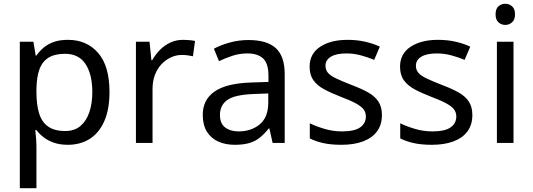

<svg xmlns="http://www.w3.org/2000/svg" viewBox="-20 -757 2825 1017"><path d="M340 -546Q439 -546 499.5 -477Q560 -408 560 -269Q560 -178 532.5 -115.5Q505 -53 455.5 -21.5Q406 10 339 10Q298 10 266 -1Q234 -12 211.5 -29.5Q189 -47 173 -68H167Q169 -51 171 -25Q173 1 173 20V240H85V-536H157L169 -463H173Q189 -486 211.5 -505Q234 -524 265.5 -535Q297 -546 340 -546ZM324 -472Q270 -472 237 -451.5Q204 -431 189 -390Q174 -349 173 -286V-269Q173 -203 187 -157Q201 -111 234.5 -87Q268 -63 326 -63Q375 -63 406.5 -90Q438 -117 453.5 -163.5Q469 -210 469 -270Q469 -362 433.5 -417Q398 -472 324 -472Z M950 -546Q965 -546 982.5 -544.5Q1000 -543 1013 -540L1002 -459Q989 -462 973.5 -464Q958 -466 944 -466Q913 -466 885 -453Q857 -440 835 -416.5Q813 -393 800.5 -360Q788 -327 788 -286V0H700V-536H772L782 -438H786Q803 -468 827 -492.5Q851 -517 882 -531.5Q913 -546 950 -546Z M1296 -545Q1394 -545 1441 -502Q1488 -459 1488 -365V0H1424L1407 -76H1403Q1380 -47 1355.5 -27.5Q1331 -8 1299.5 1Q1268 10 1223 10Q1175 10 1136.5 -7Q1098 -24 1076 -59.5Q1054 -95 1054 -149Q1054 -229 1117 -272.5Q1180 -316 1311 -320L1402 -323V-355Q1402 -422 1373 -448Q1344 -474 1291 -474Q1249 -474 1211 -461.5Q1173 -449 1140 -433L1113 -499Q1148 -518 1196 -531.5Q1244 -545 1296 -545ZM1322 -259Q1222 -255 1183.5 -227Q1145 -199 1145 -148Q1145 -103 1172.5 -82Q1200 -61 1243 -61Q1311 -61 1356 -98.5Q1401 -136 1401 -214V-262Z M2003 -148Q2003 -96 1977 -61Q1951 -26 1903 -8Q1855 10 1789 10Q1733 10 1692.5 1Q1652 -8 1621 -24V-104Q1653 -88 1698.5 -74.5Q1744 -61 1791 -61Q1858 -61 1888 -82.5Q1918 -104 1918 -140Q1918 -160 1907 -176Q1896 -192 1867.5 -208Q1839 -224 1786 -244Q1734 -264 1697 -284Q1660 -304 1640 -332Q1620 -360 1620 -404Q1620 -472 1675.5 -509Q1731 -546 1821 -546Q1870 -546 1912.5 -536.5Q1955 -527 1992 -510L1962 -440Q1928 -454 1891 -464Q1854 -474 1815 -474Q1761 -474 1732.5 -456.5Q1704 -439 1704 -409Q1704 -387 1717 -371.5Q1730 -356 1760.5 -341.5Q1791 -327 1842 -307Q1893 -288 1929 -268Q1965 -248 1984 -219.5Q2003 -191 2003 -148Z M2482 -148Q2482 -96 2456 -61Q2430 -26 2382 -8Q2334 10 2268 10Q2212 10 2171.5 1Q2131 -8 2100 -24V-104Q2132 -88 2177.5 -74.5Q2223 -61 2270 -61Q2337 -61 2367 -82.5Q2397 -104 2397 -140Q2397 -160 2386 -176Q2375 -192 2346.5 -208Q2318 -224 2265 -244Q2213 -264 2176 -284Q2139 -304 2119 -332Q2099 -360 2099 -404Q2099 -472 2154.5 -509Q2210 -546 2300 -546Q2349 -546 2391.5 -536.5Q2434 -527 2471 -510L2441 -440Q2407 -454 2370 -464Q2333 -474 2294 -474Q2240 -474 2211.5 -456.5Q2183 -439 2183 -409Q2183 -387 2196 -371.5Q2209 -356 2239.5 -341.5Q2270 -327 2321 -307Q2372 -288 2408 -268Q2444 -248 2463 -219.5Q2482 -191 2482 -148Z M2700 -536V0H2612V-536ZM2657 -737Q2677 -737 2692.5 -723.5Q2708 -710 2708 -681Q2708 -653 2692.5 -639Q2677 -625 2657 -625Q2635 -625 2620 -639Q2605 -653 2605 -681Q2605 -710 2620 -723.5Q2635 -737 2657 -737Z"/></svg>

Font: uoriya15
Style: Book
Weight: 400
Designer: Jelle Bosma - Monotype Design Team
Foundry: Monotype Imaging Inc.
Version: Version 2.003